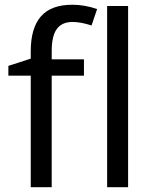

<svg xmlns="http://www.w3.org/2000/svg" viewBox="-20 -785 642 805"><path d="M332 -467.8H196.8V0H108.9V-467.8H15.1V-508.8L108.9 -539.1V-569.8Q108.9 -667.5 151.6 -716.3Q194.3 -765.1 283.2 -765.1Q334.5 -765.1 387.2 -747.1L363.8 -678.2Q318.4 -692.9 284.2 -692.9Q239.7 -692.9 218.3 -663.6Q196.8 -634.3 196.8 -570.8V-536.1H332ZM517.1 0H429.2V-759.8H517.1Z"/></svg>

Font: NotoPenekeko
Style: Regular
Weight: 400
Designer: Monotype Design team
Foundry: Monotype Imaging Inc.
Version: Version 1.04